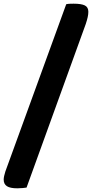

<svg xmlns="http://www.w3.org/2000/svg" viewBox="-91 -821 499 1041"><path d="M3 200Q-36 200 -53.5 188.5Q-71 177 -71 153Q-71 144 -68.5 133Q-66 122 -62 109L268 -798Q276 -800 285 -800.5Q294 -801 308 -801Q350 -801 369 -791.5Q388 -782 388 -757Q388 -744 384.5 -728Q381 -712 374 -691L53 196Q48 197 32.5 198.5Q17 200 3 200Z"/></svg>

Font: Sansita Swashed
Style: Bold
Weight: 700
Designer: Pablo Cosgaya
Foundry: Omnibus-Type
Version: Version 1.003; ttfautohint (v1.8.3)